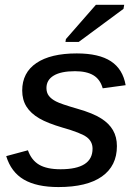

<svg xmlns="http://www.w3.org/2000/svg" viewBox="-20 -755 559 785"><path d="M458 -157.7Q458 -76.7 396.7 -33.4Q335.4 9.8 219.2 9.8Q129.9 9.8 77.6 -20.8Q25.4 -51.3 5.4 -116.7L94.2 -140.6Q108.4 -100.1 140.1 -81.5Q171.9 -63 227.5 -63Q358.4 -63 358.4 -147Q358.4 -175.8 335.4 -193.8Q311.5 -211.9 235.4 -233.4Q173.8 -251.5 140.6 -271Q105.5 -291.5 88.1 -319.3Q70.8 -347.2 70.8 -384.8Q70.8 -458 128.9 -497.3Q187 -536.6 293.9 -536.6Q384.8 -536.6 433.6 -504.4Q482.4 -472.2 493.7 -406.7L399.9 -394Q389.6 -430.7 361.8 -447.3Q334 -463.9 286.6 -463.9Q229.5 -463.9 199.7 -446Q169.9 -428.2 169.9 -395Q169.9 -376 179.9 -363Q189.9 -350.1 209 -340.3Q228 -330.1 297.4 -310.1Q360.8 -292 394 -270.5Q425.8 -250.5 441.9 -222.7Q458 -194.8 458 -157.7ZM484.9 -718.8 301.8 -583.5H247.6L249.5 -595.2L372.1 -735.4H487.8Z"/></svg>

Font: Arimo Medium
Style: Italic
Weight: 500
Italic angle: -12°
Designer: Steve Matteson
Foundry: Monotype Imaging Inc.
Version: Version 1.33